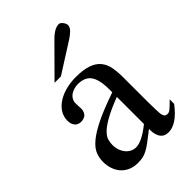

<svg xmlns="http://www.w3.org/2000/svg" viewBox="-207 -765 858 858"><g transform="rotate(-45 222.0 -336.5)"><path d="M284.7 -267.6Q228 -245.6 195.1 -227.3Q162.1 -209 145 -192.4Q127.9 -175.8 123.3 -160.4Q118.7 -145 118.7 -128.9Q118.7 -111.3 124 -96.4Q129.4 -81.5 138.4 -70.6Q147.5 -59.6 159.9 -53.2Q172.4 -46.9 186.5 -46.9Q223.6 -46.9 284.7 -96.2ZM443.8 -64.5Q388.7 8.3 336.9 8.3Q326.2 8.3 316.7 4.9Q307.1 1.5 300 -6.8Q293 -15.1 288.8 -29.1Q284.7 -43 284.7 -64.5Q255.4 -41.5 236.1 -27.1Q216.8 -12.7 201.9 -4.9Q187 2.9 173.6 5.6Q160.2 8.3 142.6 8.3Q118.7 8.3 99.1 0.2Q79.6 -7.8 65.4 -22.7Q51.3 -37.6 43.5 -58.8Q35.6 -80.1 35.6 -106Q35.6 -130.9 44.7 -153.3Q53.7 -175.8 80.6 -198.5Q107.4 -221.2 156.2 -245.1Q205.1 -269 284.7 -296.4V-314.9Q284.7 -347.2 279.5 -369.1Q274.4 -391.1 264.2 -405Q253.9 -418.9 238 -425Q222.2 -431.2 201.2 -431.2Q189.5 -431.2 177.5 -427.7Q165.5 -424.3 155.8 -417.7Q146 -411.1 139.9 -400.6Q133.8 -390.1 133.8 -376.5Q133.8 -366.7 134.5 -358.4Q135.3 -350.1 135.3 -343.3Q135.3 -336.4 133.8 -330.6Q128.9 -313.5 117.7 -307.4Q106.4 -301.3 94.2 -301.3Q74.7 -301.3 64 -313.7Q53.2 -326.2 53.2 -348.1Q53.2 -374.5 66.7 -395.3Q80.1 -416 102.8 -430.4Q125.5 -444.8 155 -452.4Q184.6 -460 216.8 -460Q265.1 -460 294.7 -449.5Q324.2 -439 340.3 -419.2Q356.4 -399.4 361.6 -371.1Q366.7 -342.8 366.7 -307.6V-155.3Q366.7 -124 367.7 -104Q368.7 -84 369.1 -77.1Q371.6 -64 376.5 -58.6Q381.3 -53.2 390.6 -53.2Q395 -53.2 398.9 -54.2Q402.8 -55.2 408.2 -59.3Q413.6 -63.5 421.9 -71.3Q430.2 -79.1 443.8 -92.8ZM357.4 -649.4Q357.4 -635.3 345 -623Q332.5 -610.8 316.9 -600.6L172.4 -508.8H132.3L271 -648.4Q283.7 -661.6 299.6 -671.4Q315.4 -681.2 331.5 -681.2Q335.4 -681.2 339.8 -678.2Q344.2 -675.3 348.1 -670.4Q352.1 -665.5 354.7 -659.9Q357.4 -654.3 357.4 -649.4Z"/></g></svg>

Font: Tai Heritage Pro
Style: Regular
Weight: 400
Designer: Faah Baccam, Walt Agee, Victor Gaultney, Annie Olsen
Foundry: SIL International
Version: Version 2.600